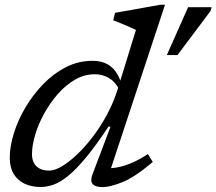

<svg xmlns="http://www.w3.org/2000/svg" viewBox="-20 -756 886 786"><path d="M472 -382Q453.5 -420 427 -436Q400.5 -452 368.5 -452Q325.5 -452 287 -429.8Q248.5 -407.5 216.2 -370.5Q184 -333.5 160.2 -290Q136.5 -246.5 123.8 -203.2Q111 -160 111 -125.5Q111 -91.5 130 -74.5Q149 -57.5 181 -57.5Q204 -57.5 234 -75.5Q264 -93.5 297 -125Q330 -156.5 361.5 -198.2Q393 -240 418.8 -288.2Q444.5 -336.5 460.5 -387L536.5 -633.5Q527.5 -638 511 -645.2Q494.5 -652.5 476.2 -660Q458 -667.5 443.5 -673L451 -703.5L636 -736.5H655.5L424.5 -37.5L405 -68Q427.5 -65.5 455.8 -70Q484 -74.5 517 -88.2Q550 -102 585.5 -125.5L605.5 -93Q531 -30 480.5 -10Q430 10 401 10Q370 10 359.2 -2.8Q348.5 -15.5 358.5 -42L432.5 -237.5H424Q372.5 -160 332 -111.2Q291.5 -62.5 259.2 -36.2Q227 -10 199.5 -0.2Q172 9.5 146.5 9.5Q109 9.5 80.5 -4Q52 -17.5 36 -44Q20 -70.5 20 -110Q20 -156.5 36.8 -210.5Q53.5 -264.5 84.5 -316.8Q115.5 -369 157.5 -412.2Q199.5 -455.5 250.2 -481.2Q301 -507 358 -507Q406 -507 435.2 -482.5Q464.5 -458 476.5 -412.5ZM663 -530.5 750 -726.5H846.5L841.5 -710.5L706.5 -530.5Z"/></svg>

Font: Newsreader 8pt
Style: Italic
Weight: 400
Italic angle: -17°
Version: Version 1.003